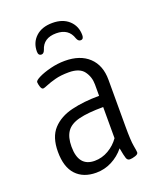

<svg xmlns="http://www.w3.org/2000/svg" viewBox="-135 -796 734 886"><g transform="rotate(-20 232.5 -353.5)"><path d="M184 6Q121 6 85.5 -32Q50 -70 50 -145Q50 -217 85.5 -255.5Q121 -294 181.5 -308.5Q242 -323 317 -323V-379Q317 -416 296 -444.5Q275 -473 222 -473Q183 -473 155 -465.5Q127 -458 109.5 -450.5Q92 -443 87 -443Q79 -443 74.5 -457Q70 -471 70 -480Q70 -488 93 -499.5Q116 -511 151.5 -520Q187 -529 223 -529Q298 -529 340.5 -489Q383 -449 383 -378V-148Q383 -79 388 -52Q393 -25 393 -18Q393 -9 377.5 -4Q362 1 351 1Q339 1 334.5 -11.5Q330 -24 323 -63Q297 -31 261 -12.5Q225 6 184 6ZM196 -48Q232 -48 264 -66.5Q296 -85 317 -115V-268Q242 -268 198 -257Q154 -246 135.5 -219Q117 -192 117 -146Q117 -48 196 -48ZM229 -713Q280 -713 310 -685Q340 -657 340 -613Q340 -593 325 -593Q313 -593 307 -609Q290 -662 229 -662Q166 -662 150 -609Q144 -593 133 -593Q117 -593 117 -613Q117 -657 147 -685Q177 -713 229 -713Z"/></g></svg>

Font: Asap Condensed Light
Style: Regular
Weight: 300
Width: 3
Designer: Pablo Cosgaya
Foundry: Omnibus-Type
Version: Version 3.001; ttfautohint (v1.8.4.7-5d5b)